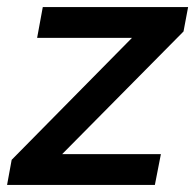

<svg xmlns="http://www.w3.org/2000/svg" viewBox="-32 -523 552 543"><path d="M-12 0 1 -71 366 -441 379 -416H73L89 -503H500L487 -434L112 -55L107 -87H423L406 0Z"/></svg>

Font: REM
Style: Italic
Weight: 400
Italic angle: -11°
Designer: Octavio Pardo
Foundry: Ashler Design
Version: Version 1.005;gftools[0.9.28]